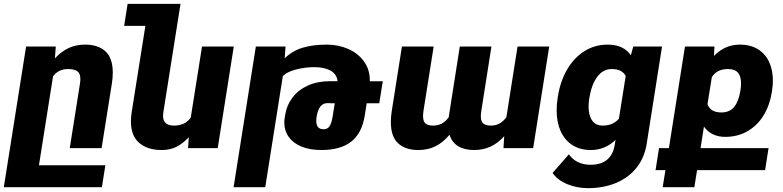

<svg xmlns="http://www.w3.org/2000/svg" viewBox="-34 -770 4068 998"><path d="M381.3 -333Q383.8 -348.6 383.8 -358.4Q383.8 -388.7 367.7 -399.9Q351.6 -411.1 318.8 -411.1Q270.5 -411.1 241.7 -373.5L168.5 88.9H513.7L495.6 203.1H-14.2L3.9 88.9L101.6 -528.3H255.9L251.5 -466.8Q285.2 -502.9 323.2 -520.5Q361.3 -538.1 408.2 -538.1Q475.6 -538.1 513.9 -503.4Q552.2 -468.8 552.2 -392.1Q552.2 -364.7 547.4 -335L494.1 0H328.6Z M1181.2 -528.3 1097.7 0H943.4L947.3 -56.6Q915 -22.5 882.1 -6.3Q849.1 9.8 806.2 9.8Q732.9 9.8 689.7 -27.1Q646.5 -64 646.5 -139.6Q646.5 -160.2 650.4 -186.5L721.7 -635.7H611.3L629.4 -750H904.3L886.2 -635.7L814.9 -185.5Q813.5 -176.3 813.5 -167.5Q813.5 -117.2 870.6 -117.2Q928.2 -117.2 957.5 -158.7L1016.1 -528.3Z M1937.5 -233.4H1872.1L1861.8 -168.5Q1847.2 -77.1 1791.5 -33.7Q1735.8 9.8 1636.2 9.8Q1576.2 9.8 1533 -8.1Q1489.7 -25.9 1466.8 -58.3Q1443.8 -90.8 1443.8 -133.8Q1443.8 -145 1446.3 -160.6L1448.2 -172.4Q1456.5 -223.6 1486.8 -263.4Q1517.1 -303.2 1567.1 -325.7Q1617.2 -348.1 1682.6 -348.1H1720.7Q1715.8 -386.7 1682.6 -403.8Q1649.4 -420.9 1601.1 -420.9Q1564 -420.9 1529.5 -414.3Q1495.1 -407.7 1470.5 -397Q1445.8 -386.2 1436 -373.5L1344.7 203.1H1180.2L1295.9 -528.3H1450.2L1445.8 -466.8Q1484.9 -505.4 1538.3 -521.7Q1591.8 -538.1 1664.6 -538.1Q1724.6 -538.1 1776.4 -515.4Q1828.1 -492.7 1858.9 -449.5Q1889.6 -406.2 1888.2 -348.1H1890.1V-347.7H1955.6ZM1695.3 -165.5 1706.1 -233.4H1682.1V-233.9H1667.5Q1623 -233.9 1611.8 -163.6Q1609.9 -153.3 1609.9 -141.6Q1609.9 -98.1 1647.9 -98.1Q1668.9 -98.1 1679.2 -114Q1689.5 -129.9 1695.3 -165.5Z M2598.1 -160.6 2656.2 -528.3H2820.8L2737.3 0H2583L2586.9 -62Q2553.7 -25.4 2515.6 -7.8Q2477.5 9.8 2430.2 9.8Q2379.9 9.8 2347.2 -10.3Q2314.5 -30.3 2302.7 -69.8Q2269 -29.3 2229.7 -9.8Q2190.4 9.8 2140.1 9.8Q2073.7 9.8 2035.6 -24.9Q1997.6 -59.6 1997.6 -136.2Q1997.6 -163.6 2002.4 -193.4L2055.2 -528.3H2220.2L2167.5 -195.8Q2165 -177.7 2165 -167.5Q2165 -138.2 2178.2 -127.7Q2191.4 -117.2 2218.3 -117.2Q2267.6 -117.2 2298.3 -160.6L2356 -528.3H2520.5L2468.3 -196.8Q2465.3 -179.2 2465.3 -166.5Q2465.3 -137.7 2478.8 -127.4Q2492.2 -117.2 2519.5 -117.2Q2565.9 -117.2 2598.1 -160.6Z M2838.4 128.9 2922.9 32.2Q2961.9 86.4 3035.6 86.4Q3089.8 86.4 3121.6 60.1Q3153.3 33.7 3161.6 -18.6L3165.5 -43Q3110.8 9.8 3037.1 9.8Q2981 9.8 2940.9 -16.1Q2900.9 -42 2880.1 -88.4Q2859.4 -134.8 2859.4 -195.8Q2859.4 -227.1 2864.3 -257.8L2865.7 -268.1Q2878.4 -348.1 2914.3 -409.4Q2950.2 -470.7 3004.4 -504.4Q3058.6 -538.1 3124.5 -538.1Q3207 -538.1 3245.1 -482.9L3257.8 -528.3H3407.2L3327.1 -20.5Q3315.4 51.3 3273.9 102.8Q3232.4 154.3 3167.5 181.2Q3102.5 208 3022 208Q2965.8 208 2914.8 187.3Q2863.8 166.5 2838.4 128.9ZM3025.4 -215.3Q3025.4 -170.4 3043.9 -143.8Q3062.5 -117.2 3099.1 -117.2Q3152.8 -117.2 3183.1 -153.3L3218.3 -375Q3199.7 -411.1 3146.5 -411.1Q3100.6 -411.1 3070.6 -371.1Q3040.5 -331.1 3028.8 -257.8Q3025.4 -237.3 3025.4 -215.3Z M3983.4 -351.1Q3983.4 -326.2 3979 -298.8L3977.5 -288.6Q3966.8 -222.2 3934.8 -169.9Q3902.8 -117.7 3851.8 -88.1Q3800.8 -58.6 3735.8 -58.6Q3663.6 -58.6 3625 -111.8L3607.4 0H3960.9L3942.9 114.3H3589.4L3575.2 203.1H3410.6L3424.8 114.3H3373.5L3391.6 0H3442.9L3526.4 -528.3H3679.7L3677.2 -479.5Q3734.4 -538.1 3811 -538.1Q3867.2 -538.1 3906 -513.9Q3944.8 -489.7 3964.1 -447.5Q3983.4 -405.3 3983.4 -351.1ZM3817.9 -337.4Q3817.9 -373.5 3801.8 -392.3Q3785.6 -411.1 3750 -411.1Q3692.4 -411.1 3666 -369.1L3643.6 -229Q3658.2 -185.5 3715.3 -185.5Q3759.3 -185.5 3782.5 -214.6Q3805.7 -243.7 3814.5 -298.8Q3817.9 -318.8 3817.9 -337.4Z"/></svg>

Font: Mardoto Black
Style: Italic
Weight: 900
Italic angle: -12°
Designer: Christian Robertson, Vahan Hovhannisyan
Foundry: Google
Version: Version 1.000